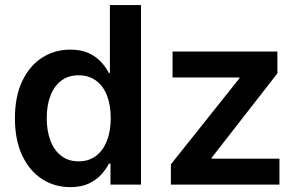

<svg xmlns="http://www.w3.org/2000/svg" viewBox="-20 -748 1209 778"><path d="M265.1 10.3Q200.2 10.3 149.4 -23.2Q98.6 -56.6 69.6 -118.9Q40.5 -181.2 40.5 -268.6Q40.5 -357.4 70.1 -419.4Q99.6 -481.4 150.4 -514.2Q201.2 -546.9 264.6 -546.9Q310.1 -546.9 340.6 -532.2Q371.1 -517.6 390.6 -495.8Q410.2 -474.1 420.9 -452.6H425.3V-727.5H551.3V0H427.7V-85H421.4Q410.2 -62.5 390.4 -40.8Q370.6 -19 340.1 -4.4Q309.6 10.3 265.1 10.3ZM298.3 -94.2Q339.8 -94.2 368.9 -116.2Q397.9 -138.2 413.3 -177.5Q428.7 -216.8 428.7 -269Q428.7 -321.8 413.6 -360.8Q398.4 -399.9 369.1 -421.4Q339.8 -442.9 298.3 -442.9Q256.8 -442.9 228 -420.9Q199.2 -398.9 184.3 -359.9Q169.4 -320.8 169.4 -269Q169.4 -217.8 184.3 -178.2Q199.2 -138.7 228.3 -116.5Q257.3 -94.2 298.3 -94.2ZM672.4 0V-82L950.2 -430.7V-434.1H679.2V-539.1H1104V-450.7L837.4 -108.4V-105H1112.3V0Z"/></svg>

Font: Inter 18pt SemiBold
Style: Regular
Weight: 600
Designer: Rasmus Andersson
Foundry: rsms
Version: Version 4.001;git-66647c0bb